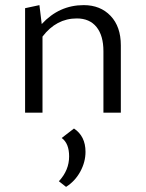

<svg xmlns="http://www.w3.org/2000/svg" viewBox="-20 -440 570 750"><path d="M307 -420Q372 -420 412 -378Q452 -336 452 -263V0H384V-240Q384 -301 357 -334.5Q330 -368 280 -368Q200 -368 146 -297V0H78V-408L134 -420L143 -346Q211 -420 307 -420ZM269 62Q314 92 314 153Q314 193 293.5 230.5Q273 268 238 290L210 268Q250 225 250 171Q250 120 221 99Z"/></svg>

Font: EauTestInfant
Style: Regular
Weight: 400
Designer: Christian Thalmann (Catharsis Fonts)
Version: Version 0.001;PS 000.001;hotconv 1.0.88;makeotf.lib2.5.64775